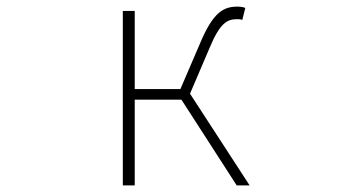

<svg xmlns="http://www.w3.org/2000/svg" viewBox="-20 -560 1040 580"><path d="M351 0H387V-259H528L695 0H734L554 -277L613 -415C645 -492 667 -502 696 -502C704 -502 706 -502 712 -500L721 -536C717 -538 707 -540 698 -540C656 -540 624 -525 583 -426L525 -291H387V-527H351Z"/></svg>

Font: Harano Aji Gothic K1 ExtraLight
Style: Regular
Weight: 250
Foundry: Masamichi Hosoda
Version: HaranoAjiGothicK1-ExtraLight version 20230610;ttx 4.39.4